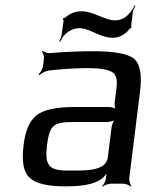

<svg xmlns="http://www.w3.org/2000/svg" viewBox="-20 -685 578 716"><path d="M462 -20 502 -342C510 -404 503 -445 481 -465C459 -484 408 -494 327 -494C279 -494 225 -492 167 -487C158 -486 143 -491 139 -495L136 -492C141 -488 145 -475 144 -467L141 -442C140 -430 131 -414 124 -408L127 -405C133 -411 150 -420 162 -422C215 -428 263 -431 306 -431C351 -431 381 -426 397 -417C412 -408 418 -390 415 -363L408 -306C406 -297 408 -280 413 -275L415 -277C411 -282 394 -286 385 -286H260C191 -286 144 -276 117 -256C91 -235 74 -198 68 -144C60 -82 68 -41 92 -21C114 0 159 10 226 10C303 10 350 -3 371 -30C373 -34 379 -38 380 -41L376 -42C376 -39 377 -31 376 -27L375 -20C374 -11 367 4 361 9L363 11C368 6 384 0 393 0H440C449 0 463 6 468 11L470 9C466 4 461 -11 462 -20ZM155 -141C165 -220 178 -230 259 -230H378C387 -230 405 -234 410 -239L409 -241C403 -236 397 -219 396 -210L382 -98C376 -47 300 -49 248 -49H230C160 -49 147 -72 155 -141ZM407 -609C394 -609 375 -615 349 -626C323 -637 302 -643 286 -643C261 -643 240 -635 223 -619C221 -618 218 -617 217 -618L214 -614C215 -613 217 -609 217 -607L210 -556C209 -548 204 -537 201 -531L205 -530C208 -536 212 -546 219 -553C236 -571 256 -580 278 -580C291 -580 309 -574 335 -562C361 -550 382 -544 399 -544C425 -544 447 -556 465 -579C466 -580 468 -581 468 -580L471 -584C471 -584 469 -587 469 -588L475 -637C476 -647 482 -657 485 -664L482 -665C478 -658 473 -647 466 -639C451 -622 436 -609 407 -609Z"/></svg>

Font: Gamestation Storm Oblique 
Style: Italic
Weight: 400
Designer: Jonas Hecksher
Foundry: Jonas Hecksher, Playtypeª, e-types AS
Version: Version 1.003